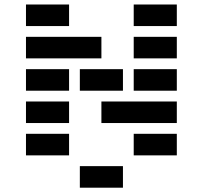

<svg xmlns="http://www.w3.org/2000/svg" viewBox="-20 -704 919 870"><path d="M97.7 -585.9V-683.6H293V-585.9ZM585.9 -585.9V-683.6H781.2V-585.9ZM97.7 -439.5V-537.1H439.5V-439.5ZM585.9 -439.5V-537.1H781.2V-439.5ZM97.7 -293V-390.6H293V-293ZM341.8 -293V-390.6H537.1V-293ZM585.9 -293V-390.6H781.2V-293ZM97.7 -146.5V-244.1H293V-146.5ZM781.2 -244.1V-146.5H439.5V-244.1ZM97.7 0V-97.7H293V0ZM585.9 0V-97.7H781.2V0ZM341.8 146.5V48.8H537.1V146.5Z"/></svg>

Font: Trigram
Style: Regular
Weight: 400
Designer: GGBotNet
Foundry: GGBotNet
Version: 1.05